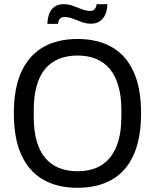

<svg xmlns="http://www.w3.org/2000/svg" viewBox="-20 -884 740 916"><path d="M350 12Q254 12 186 -27Q118 -66 82 -145Q46 -224 46 -343Q46 -463 82 -541.5Q118 -620 186 -659Q254 -698 350 -698Q446 -698 514 -659Q582 -620 617.5 -541.5Q653 -463 653 -343Q653 -224 617.5 -145Q582 -66 514 -27Q446 12 350 12ZM350 -67Q399 -67 437.5 -82.5Q476 -98 503 -130Q530 -162 544.5 -211Q559 -260 559 -327V-359Q559 -426 544.5 -475Q530 -524 503 -556Q476 -588 437.5 -603.5Q399 -619 350 -619Q301 -619 262 -603.5Q223 -588 196 -556Q169 -524 155 -475Q141 -426 141 -359V-327Q141 -260 155 -211Q169 -162 196 -130Q223 -98 262 -82.5Q301 -67 350 -67ZM206 -770Q207 -797 215 -818.5Q223 -840 240.5 -852Q258 -864 283 -864Q307 -864 328.5 -856Q350 -848 370.5 -840Q391 -832 411 -832Q425 -832 432 -840.5Q439 -849 441 -864H492Q492 -838 483 -816.5Q474 -795 457 -783Q440 -771 414 -771Q391 -771 369.5 -779Q348 -787 327.5 -795Q307 -803 287 -803Q273 -803 265.5 -794Q258 -785 257 -770Z"/></svg>

Font: Archivo SemiCondensed
Style: Regular
Weight: 400
Width: 4
Designer: Hector Gatti
Foundry: Omnibus-Type
Version: Version 2.001